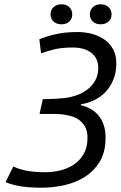

<svg xmlns="http://www.w3.org/2000/svg" viewBox="-20 -861 561 893"><path d="M164 -331 179 -400H193Q211 -400 237.5 -401.5Q264 -403 280 -405Q307 -408 335 -417.5Q363 -427 385.5 -444Q408 -461 422.5 -486Q437 -511 437 -545Q437 -590 405 -615Q373 -640 318 -640Q267 -640 233 -631.5Q199 -623 171 -613L163 -678Q186 -689 232.5 -700.5Q279 -712 340 -712Q378 -712 411 -702.5Q444 -693 468.5 -675Q493 -657 507 -630Q521 -603 521 -567Q521 -524 507.5 -491Q494 -458 471.5 -434Q449 -410 419 -395.5Q389 -381 356 -376V-372Q377 -367 397.5 -356.5Q418 -346 434.5 -328Q451 -310 461 -283.5Q471 -257 471 -220Q471 -154 444 -109.5Q417 -65 374 -38Q331 -11 278.5 0.5Q226 12 174 12Q111 12 70.5 4.5Q30 -3 6 -14L42 -87Q62 -76 99 -68Q136 -60 192 -60Q226 -60 261 -68.5Q296 -77 324 -96Q352 -115 369.5 -145.5Q387 -176 387 -220Q387 -250 376.5 -270Q366 -290 348 -303Q330 -316 307 -322Q284 -328 260 -330Q249 -331 238 -331Q227 -331 216 -331ZM215 -794Q215 -814 229 -827.5Q243 -841 266 -841Q289 -841 302.5 -827.5Q316 -814 316 -794Q316 -774 302.5 -761Q289 -748 266 -748Q243 -748 229 -761Q215 -774 215 -794ZM398 -794Q398 -814 411.5 -827.5Q425 -841 448 -841Q471 -841 485 -827.5Q499 -814 499 -794Q499 -774 485 -761Q471 -748 448 -748Q425 -748 411.5 -761Q398 -774 398 -794Z"/></svg>

Font: PT Sans
Style: Italic
Weight: 400
Italic angle: -12°
Designer: A.Korolkova, O.Umpeleva, V.Yefimov
Foundry: ParaType Ltd
Version: Version 2.003W OFL